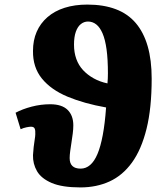

<svg xmlns="http://www.w3.org/2000/svg" viewBox="-20 -802 723 838"><path d="M331 16Q251 16 205.5 -3.5Q160 -23 141.5 -55Q123 -87 124 -125Q125 -143 127 -160.5Q129 -178 131.5 -193Q134 -208 134 -216Q135 -232 131.5 -240.5Q128 -249 115 -249Q109 -249 96 -246.5Q83 -244 70 -238L48 -310Q78 -326 118 -336.5Q158 -347 199 -347Q250 -347 275 -322.5Q300 -298 300 -255Q300 -238 297.5 -219Q295 -200 292 -180.5Q289 -161 286.5 -143Q284 -125 284 -112Q284 -89 296 -77.5Q308 -66 332 -66Q355 -66 373.5 -82Q392 -98 405.5 -130Q419 -162 428.5 -212.5Q438 -263 443 -333Q347 -350 275 -380Q203 -410 163 -459Q123 -508 124 -580Q124 -626 140 -663Q156 -700 187 -727Q218 -754 262 -768Q306 -782 361 -782Q432 -782 485 -762Q538 -742 572.5 -701.5Q607 -661 624.5 -600.5Q642 -540 642 -459Q642 -330 619.5 -239.5Q597 -149 556 -92.5Q515 -36 458 -10Q401 16 331 16ZM449 -438Q450 -449 450.5 -459.5Q451 -470 451 -482Q451 -544 445 -587Q439 -630 427.5 -656.5Q416 -683 400 -695.5Q384 -708 364 -708Q347 -708 333 -697Q319 -686 311 -663.5Q303 -641 303 -607Q303 -573 313 -545Q323 -517 342.5 -496Q362 -475 389 -460Q416 -445 449 -438Z"/></svg>

Font: Literata 18pt ExtraBold
Style: Italic
Weight: 800
Italic angle: -2°
Designer: Latin by Veronika Burian and Jose Scaglione. Greek by Irene Vlachou. Cyrillic by Vera Evstafieva
Foundry: TypeTogether
Version: Version 3.103;gftools[0.9.29]